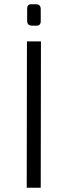

<svg xmlns="http://www.w3.org/2000/svg" viewBox="-20 -885 290 905"><path d="M149 -865Q172 -865 172 -842V-785Q172 -764 152 -764H131Q108 -764 108 -787V-844Q108 -865 127 -865ZM106 0 107 -690H173L172 0Z"/></svg>

Font: Taylor Sans Light
Style: Regular
Weight: 300
Italic angle: -8°
Designer: Natanael Gama
Version: Version 1.001 September 8, 2015